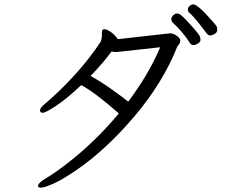

<svg xmlns="http://www.w3.org/2000/svg" viewBox="-20 -826 1040 882"><path d="M868 -806Q889 -806 959 -725Q972 -710 975 -705Q978 -700 978 -688.5Q978 -677 966 -670Q954 -663 945 -663Q936 -663 929 -673Q922 -683 894.5 -718Q867 -753 849 -768Q843 -774 843 -782.5Q843 -791 851 -798.5Q859 -806 868 -806ZM852 -629Q822 -677 772 -724Q767 -729 767 -738Q767 -747 775.5 -755.5Q784 -764 793 -764Q802 -764 811 -757Q820 -750 838.5 -730.5Q857 -711 874.5 -690.5Q892 -670 896.5 -662Q901 -654 901 -643.5Q901 -633 889.5 -626Q878 -619 868 -619Q858 -619 852 -629ZM521 -646 761 -673Q777 -673 792.5 -661Q808 -649 808 -642Q808 -635 807 -632Q806 -629 804 -625Q802 -621 799 -618Q796 -615 794 -611Q728 -445 597 -291Q466 -137 330 -44Q264 1 223.5 18.5Q183 36 170 36Q157 36 155 31V28Q155 14 192.5 -8Q230 -30 286 -73Q416 -173 526 -305Q413 -404 353 -435Q284 -370 236.5 -339Q189 -308 176.5 -308Q164 -308 164 -319Q164 -330 181 -344Q342 -482 443 -635Q445 -640 448 -658V-677Q448 -692 459.5 -692Q471 -692 490.5 -678Q510 -664 521 -646ZM716 -609 516 -587H509Q501 -587 493 -590Q454 -537 396 -477Q442 -452 495.5 -414Q549 -376 569 -359Q663 -484 716 -609Z"/></svg>

Font: LXGW Bright TC
Style: Regular
Weight: 400
Designer: Christian Thalmann (Catharsis Fonts)
Foundry: LXGW / Christian Thalmann (Catharsis Fonts) / Fontworks Inc.
Version: Version 5.501